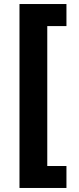

<svg xmlns="http://www.w3.org/2000/svg" viewBox="-20 -788 389 948"><path d="M76.2 140.1V-768.1H308.1V-659.2H213.4V31.7H308.1V140.1Z"/></svg>

Font: Inter Cardless Tabular Bold
Style: Bold
Weight: 700
Designer: Rasmus Andersson
Foundry: rsms
Version: Version 4.000;git-4fc901f